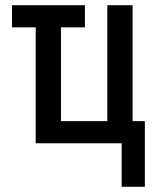

<svg xmlns="http://www.w3.org/2000/svg" viewBox="-20 -550 590 737"><path d="M447 167V0H117V-445H26V-530H306V-445H214V-85H392V-530H489V-85H536V167Z"/></svg>

Font: Lode Dark
Style: Bold
Weight: 700
Monospace: yes
Designer: Belleve Invis
Foundry: Belleve Invis
Version: Version 29.2.0; ttfautohint (v1.8.3)